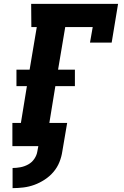

<svg xmlns="http://www.w3.org/2000/svg" viewBox="-20 -755 640 992"><path d="M45 217V113Q65 113 86 109Q107 105 126 94.5Q145 84 157.5 65.5Q170 47 173 27L178 0H44V-120H88L119 -310H65V-395H133L170 -615H142L141 -735H590L557 -535H445L459 -615H317L280 -395H367V-310H266L235 -120H327L302 27Q298 55 287 82.5Q276 110 256.5 133Q237 156 211 173Q185 190 157.5 200Q130 210 101.5 213.5Q73 217 45 217Z"/></svg>

Font: Iosevka Etoile Heavy
Style: Italic
Weight: 900
Italic angle: -9°
Designer: Belleve Invis
Foundry: Belleve Invis
Version: Version 22.1.2; ttfautohint (v1.8.4)